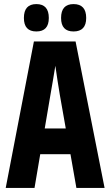

<svg xmlns="http://www.w3.org/2000/svg" viewBox="-20 -920 540 940"><path d="M354 0H492L350 -717H146L8 0H149L177 -165H325ZM227 -456Q232 -484 239 -525.5Q246 -567 251 -598Q255 -567 261.5 -526.5Q268 -486 273 -455L302 -291H199ZM340 -766Q402 -766 402 -832Q402 -900 340 -900Q279 -900 279 -832Q279 -766 340 -766ZM158 -766Q219 -766 219 -832Q219 -900 158 -900Q97 -900 97 -832Q97 -766 158 -766Z"/></svg>

Font: Noto Sans Mono Condensed Extra
Style: Regular
Weight: 800
Width: 3
Designer: Monotype Design Team
Foundry: Monotype Imaging Inc.
Version: Version 1.900